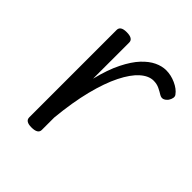

<svg xmlns="http://www.w3.org/2000/svg" viewBox="-151 -630 755 755"><g transform="rotate(45 227.0 -252.0)"><path d="M134 15Q117 15 108.5 9.5Q100 4 100 -7V-493Q100 -504 108.5 -509.5Q117 -515 134 -515Q152 -515 161 -509.5Q170 -504 170 -493V-292Q186 -357 208 -401Q230 -445 254 -470.5Q278 -496 302.5 -507.5Q327 -519 350 -519Q377 -519 403.5 -507Q430 -495 443 -477Q448 -471 446.5 -462Q445 -453 439 -444Q430 -433 421 -430.5Q412 -428 402 -434Q391 -441 376.5 -448Q362 -455 344 -455Q317 -455 290 -431Q263 -407 239 -359Q215 -311 197 -240Q179 -169 170 -76V-7Q170 4 161 9.5Q152 15 134 15Z"/></g></svg>

Font: Playwrite FR Moderne Light
Style: Regular
Weight: 300
Version: Version 1.002